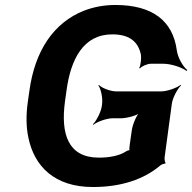

<svg xmlns="http://www.w3.org/2000/svg" viewBox="-20 -741 772 771"><path d="M377 -108C254 -108 223 -202 241 -334L247 -377C264 -504 315 -603 431 -603C501 -603 535 -573 546 -521C548 -508 545 -477 539 -468L542 -466C548 -475 572 -485 586 -485H636C667 -485 712 -470 729 -456L732 -460C715 -473 694 -509 690 -539C674 -657 593 -721 443 -721C398 -721 356 -713 317 -698C196 -650 120 -538 98 -376L92 -334C84 -279 85 -230 94 -188C118 -72 200 10 353 10C467 10 558 -21 623 -76C627 -80 640 -85 644 -84L645 -87C642 -89 640 -104 641 -109L670 -324C673 -348 693 -385 707 -398L705 -400C690 -388 651 -374 627 -374H447C423 -374 388 -388 377 -400L375 -398C385 -385 393 -348 390 -324L389 -316C386 -292 367 -255 353 -242L355 -240C370 -252 408 -266 432 -266H465C489 -266 531 -277 545 -290L543 -292C528 -280 512 -240 509 -216L501 -160C500 -154 498 -137 501 -134L505 -137C502 -140 490 -136 486 -133C459 -115 418 -108 377 -108Z"/></svg>

Font: Asimov
Style: EdgeIt
Weight: 500
Designer: Google
Version: Version 2.000980: 2014